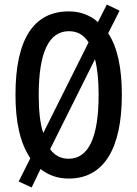

<svg xmlns="http://www.w3.org/2000/svg" viewBox="-20 -774 603 843"><path d="M515 -358C515 -475 496 -566 455 -628L505 -727L449 -754L410 -677C375 -708 332 -724 282 -724C128 -724 48 -602 48 -359C48 -240 67 -149 113 -79L62 23L119 49L158 -32C192 -5 233 10 282 10C435 10 515 -120 515 -358ZM150 -358C150 -542 194 -637 282 -637C319 -637 347 -622 369 -588L170 -190C156 -231 150 -287 150 -358ZM413 -358C413 -171 369 -77 281 -77C248 -77 220 -91 200 -119L397 -514C408 -473 413 -419 413 -358Z"/></svg>

Font: Noto Sans Arabic ExtCond Med
Style: Regular
Weight: 500
Width: 2
Designer: Monotype Design Team, Nadine Chahine, Nizar Qandah and Khaled Hosny
Foundry: Monotype Imaging Inc.
Version: Version 2.012